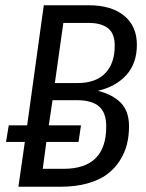

<svg xmlns="http://www.w3.org/2000/svg" viewBox="-20 -708 554 728"><path d="M351.1 -363.8Q407.2 -349.6 438.2 -318.1Q469.2 -286.6 469.2 -229Q469.2 -192.9 461.2 -160.6Q453.1 -128.4 433.8 -98.4Q414.6 -68.4 385.7 -46.9Q356.9 -25.4 312 -12.7Q267.1 0 210.9 0H49.8L74.2 -169.9H2.9L13.2 -232.9H83L146 -688H316.9Q402.3 -688 450.7 -648.4Q499 -608.9 499 -538.1Q499 -467.8 459.2 -423.6Q419.4 -379.4 351.1 -363.8ZM315.9 -621.1H220.2L188 -393.1H273.9Q342.8 -393.1 378.9 -430.2Q415 -467.3 415 -535.2Q415 -581.1 389.4 -601.1Q363.8 -621.1 315.9 -621.1ZM221.2 -67.9Q382.8 -67.9 382.8 -228Q382.8 -280.8 355.5 -304.4Q328.1 -328.1 272 -328.1H179.2L165 -232.9H287.1L277.8 -169.9H155.8L142.1 -67.9Z"/></svg>

Font: Fira Sans Compressed Book
Style: Italic
Weight: 350
Width: 3
Italic angle: -8°
Designer: Carrois Corporate & Edenspiekermann AG
Foundry: Carrois Corporate GbR & Edenspiekermann AG
Version: Version 4.203;PS 004.203;hotconv 1.0.88;makeotf.lib2.5.64775